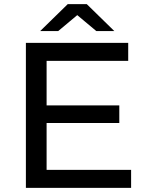

<svg xmlns="http://www.w3.org/2000/svg" viewBox="-20 -907 710 927"><path d="M205 -87H613V0H105V-700H599V-613H205V-398H556V-313H205ZM174 -757 307 -887H399L532 -757H445L353 -834L261 -757Z"/></svg>

Font: Montserrat Z Med
Style: Regular
Weight: 500
Designer: Julieta Ulanovsky
Foundry: Julieta Ulanovsky
Version: Version 8.000